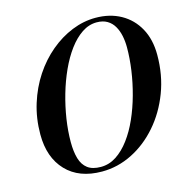

<svg xmlns="http://www.w3.org/2000/svg" viewBox="-112 -867 961 984"><g transform="rotate(-15 369.0 -375.0)"><path d="M310.5 10Q189 10 121 -61.5Q53 -133 53 -255Q53 -340.5 76.8 -416.8Q100.5 -493 142 -555.8Q183.5 -618.5 238 -664.2Q292.5 -710 354.5 -735Q416.5 -760 480 -760Q556 -760 614 -727.8Q672 -695.5 704.8 -636Q737.5 -576.5 737.5 -495Q737.5 -388 702.5 -296.2Q667.5 -204.5 607.5 -135.8Q547.5 -67 470.8 -28.5Q394 10 310.5 10ZM310.5 -14.5Q354.5 -14.5 392.8 -39.5Q431 -64.5 463.2 -107.8Q495.5 -151 520.2 -206.8Q545 -262.5 562.2 -325.2Q579.5 -388 588.5 -451.2Q597.5 -514.5 597.5 -572.5Q597.5 -604 591.5 -633Q585.5 -662 572.2 -685.2Q559 -708.5 536.2 -722.2Q513.5 -736 480 -736Q438.5 -736 401.2 -711Q364 -686 332 -642.8Q300 -599.5 274.5 -543.5Q249 -487.5 231 -425Q213 -362.5 203.2 -299Q193.5 -235.5 193.5 -177.5Q193.5 -126 204.2 -89.5Q215 -53 240.5 -33.8Q266 -14.5 310.5 -14.5Z"/></g></svg>

Font: Bodoni Moda 9pt SemiBold
Style: Italic
Weight: 600
Italic angle: -13°
Designer: Owen Earl
Foundry: indestructible type
Version: Version 2.004